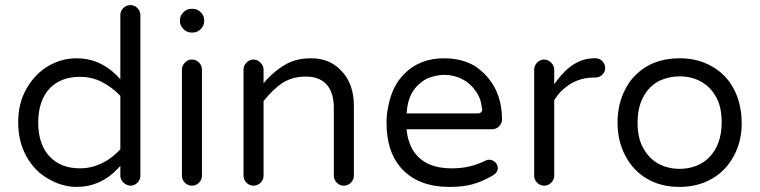

<svg xmlns="http://www.w3.org/2000/svg" viewBox="-20 -733 3000 758"><path d="M455.1 -78.1V-39.1Q455.1 -23.4 467.8 -11.7Q479.5 -1 495.1 0Q510.7 0 522.5 -11.7Q534.2 -23.4 534.2 -39.1V-672.9Q534.2 -689.5 522.5 -701.2Q510.7 -712.9 495.1 -712.9Q478.5 -712.9 466.8 -701.2Q455.1 -689.5 455.1 -672.9V-419.9Q442.4 -433.6 440.4 -435.5Q373 -502.9 283.2 -502.9Q222.7 -502.9 170.4 -472.2Q118.2 -441.4 85 -383.8Q51.8 -326.2 51.8 -250Q51.8 -173.8 84.5 -115.2Q117.2 -56.6 171.9 -26.4Q225.6 4.9 283.2 4.9Q376 4.9 444.3 -66.4ZM295.9 -68.4Q218.8 -68.4 174.8 -116.2Q130.9 -164.1 130.9 -249Q130.9 -337.9 178.7 -386.7Q222.7 -429.7 295.9 -429.7Q340.8 -429.7 378.9 -411.1Q421.9 -389.6 455.1 -354.5V-143.6Q439.5 -127 428.2 -118.2Q417 -109.4 410.2 -104.5Q355.5 -68.4 295.9 -68.4Z M735.4 -604.5H741.2Q758.8 -604.5 772.5 -618.2Q786.1 -631.8 786.1 -649.4V-653.3Q786.1 -670.9 772.5 -684.6Q758.8 -698.2 741.2 -698.2H735.4Q717.8 -698.2 704.1 -684.6Q690.4 -670.9 690.4 -653.3V-649.4Q690.4 -631.8 704.1 -618.2Q717.8 -604.5 735.4 -604.5ZM777.3 -39.1V-458Q777.3 -474.6 765.6 -486.3Q753.9 -498 737.3 -498Q721.7 -498 710 -485.8Q698.2 -473.6 698.2 -458V-39.1Q698.2 -23.4 710 -11.7Q721.7 0 737.3 0Q753.9 0 765.6 -11.7Q777.3 -23.4 777.3 -39.1Z M1020.5 -39.1V-334Q1059.6 -382.8 1097.7 -407.2Q1136.7 -430.7 1187.5 -430.7Q1238.3 -430.7 1266.6 -402.3Q1297.9 -371.1 1297.9 -306.6V-39.1Q1297.9 -23.4 1309.6 -11.7Q1321.3 0 1336.9 0Q1353.5 0 1365.2 -11.7Q1377 -23.4 1377 -39.1V-316.4Q1377 -405.3 1324.2 -457Q1279.3 -502.9 1209 -502.9Q1208 -502.9 1207 -502.9Q1154.3 -502.9 1114.3 -482.4Q1070.3 -459 1031.2 -417L1020.5 -404.3V-458Q1020.5 -473.6 1008.3 -485.8Q996.1 -498 980.5 -498Q964.8 -498 953.1 -485.8Q941.4 -473.6 941.4 -458V-39.1Q941.4 -23.4 953.1 -11.7Q964.8 0 980.5 0Q997.1 0 1008.8 -11.7Q1020.5 -23.4 1020.5 -39.1Z M1921.9 -38.1Q1945.3 -50.8 1945.3 -69.3Q1945.3 -83 1934.6 -92.8Q1923.8 -102.5 1911.1 -102.5Q1902.3 -102.5 1896.5 -98.6Q1864.3 -83 1833 -75.7Q1801.8 -68.4 1761.7 -68.4Q1663.1 -68.4 1617.2 -129.9Q1591.8 -165 1585.9 -215.8L1585 -222.7H1921.9Q1939.5 -222.7 1950.7 -234.4Q1961.9 -246.1 1961.9 -261.7Q1961.9 -372.1 1891.6 -442.4Q1876 -458 1857.4 -470.7Q1804.7 -502.9 1733.4 -502.9Q1636.7 -502.9 1576.2 -441.4Q1528.3 -394.5 1512.7 -312.5Q1505.9 -281.2 1505.9 -249Q1505.9 -127 1571.8 -61Q1637.7 4.9 1753.9 4.9Q1808.6 4.9 1845.2 -5.4Q1881.8 -15.6 1921.9 -38.1ZM1883.8 -301.8Q1883.8 -293.9 1878.9 -289.6Q1874 -285.2 1865.2 -285.2H1585L1585.9 -291Q1590.8 -367.2 1640.6 -406.2Q1653.3 -417 1666 -422.9Q1702.1 -437.5 1734.4 -437.5Q1770.5 -437.5 1803.2 -421.4Q1835.9 -405.3 1858.4 -373Q1878.9 -344.7 1882.8 -304.7Q1883.8 -302.7 1883.8 -301.8Z M2168 -39.1V-337.9Q2181.6 -358.4 2193.4 -371.1Q2214.8 -391.6 2236.3 -404.3Q2276.4 -426.8 2324.2 -426.8H2329.1Q2346.7 -426.8 2358.4 -438.5Q2369.1 -449.2 2369.1 -463.9Q2369.1 -480.5 2357.9 -491.7Q2346.7 -502.9 2331.1 -502.9H2326.2Q2244.1 -502.9 2178.7 -415L2168 -400.4V-458Q2168 -473.6 2155.8 -485.8Q2143.6 -498 2127.9 -498Q2112.3 -498 2100.6 -485.8Q2088.9 -473.6 2088.9 -458V-39.1Q2088.9 -23.4 2100.6 -11.7Q2112.3 0 2127.9 0Q2144.5 0 2156.2 -11.7Q2168 -23.4 2168 -39.1Z M2904.3 -296.9Q2894.5 -361.3 2859.4 -410.2Q2832 -447.3 2791 -470.7Q2735.4 -502.9 2663.1 -502.9Q2554.7 -502.9 2488.3 -435.5Q2464.8 -413.1 2449.2 -381.8Q2418 -323.2 2418 -249.5Q2418 -175.8 2449.2 -117.2Q2479.5 -59.6 2534.2 -27.3Q2589.8 4.9 2662.1 4.9Q2734.4 4.9 2790 -26.9Q2845.7 -58.6 2877 -117.2Q2892.6 -145.5 2900.4 -178.7Q2908.2 -211.9 2908.2 -243.2Q2908.2 -274.4 2904.3 -296.9ZM2663.1 -66.4Q2617.2 -66.4 2580.1 -86.4Q2543 -106.4 2520.5 -146.5Q2497.1 -185.5 2497.1 -250Q2497.1 -336.9 2546.9 -387.7Q2563.5 -404.3 2583 -414.1Q2622.1 -431.6 2663.1 -431.6Q2709 -431.6 2746.1 -411.6Q2783.2 -391.6 2805.7 -352.5Q2829.1 -313.5 2829.1 -250Q2829.1 -162.1 2779.3 -111.3Q2744.1 -76.2 2690.4 -68.4Q2676.8 -66.4 2663.1 -66.4Z"/></svg>

Font: FakePearl
Style: Light
Weight: 350
Version: Version 1.2